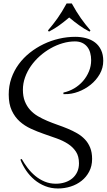

<svg xmlns="http://www.w3.org/2000/svg" viewBox="-20 -880 603 1085"><path d="M563.5 -536.1Q563.5 -496.1 543.7 -461.4Q523.9 -426.8 492.4 -401.4Q460.9 -376 422.4 -361.6Q383.8 -347.2 346.2 -348.1H338.4V-356.9Q370.6 -363.8 399.2 -380.6Q427.7 -397.5 449 -421.9Q470.2 -446.3 482.7 -476.6Q495.1 -506.8 495.1 -540Q495.1 -562 489.7 -581.5Q484.4 -601.1 473.1 -615.2Q461.9 -629.4 444.6 -637.7Q427.2 -646 403.3 -646Q369.1 -646 334 -635.7Q298.8 -625.5 266.1 -606.9Q233.4 -588.4 204.8 -563Q176.3 -537.6 155 -507.3Q133.8 -477.1 121.6 -442.9Q109.4 -408.7 109.4 -373Q109.4 -335 120.4 -307.4Q131.3 -279.8 150.1 -259Q168.9 -238.3 193.8 -223.6Q218.8 -209 247.1 -197Q275.4 -185.1 304.9 -174.8Q334.5 -164.6 362.8 -152.8Q391.1 -141.1 416 -126.7Q440.9 -112.3 459.7 -92.5Q478.5 -72.8 489.5 -45.7Q500.5 -18.6 500.5 18.1Q500.5 58.1 484.1 89.4Q467.8 120.6 440.9 141.8Q414.1 163.1 379.4 174.1Q344.7 185.1 308.1 185.1Q268.6 185.1 234.9 171.6Q201.2 158.2 174.3 135.5Q147.5 112.8 127.4 83.3Q107.4 53.7 95.2 22L102.5 18.1Q117.2 43.9 136.2 69.1Q155.3 94.2 179.2 114Q203.1 133.8 232.2 146Q261.2 158.2 295.4 158.2Q323.2 158.2 347.2 150.4Q371.1 142.6 388.7 127.9Q406.2 113.3 416.3 91.8Q426.3 70.3 426.3 43Q426.3 2.9 409.2 -22.9Q392.1 -48.8 364.3 -66.9Q336.4 -85 300.8 -97.7Q265.1 -110.4 227.8 -123.3Q190.4 -136.2 154.8 -152.6Q119.1 -168.9 91.3 -193.8Q63.5 -218.8 46.4 -255.6Q29.3 -292.5 29.3 -346.2Q29.3 -395 44.4 -438.2Q59.6 -481.4 86.2 -517.6Q112.8 -553.7 148.9 -582.3Q185.1 -610.8 226.8 -630.9Q268.6 -650.9 314 -661.4Q359.4 -671.9 405.3 -671.9Q438 -671.9 467 -664.1Q496.1 -656.2 517.3 -639.9Q538.6 -623.5 551 -597.7Q563.5 -571.8 563.5 -536.1ZM251 -708Q266.1 -725.6 279.3 -742.4Q292.5 -759.3 305.2 -777.1Q317.9 -794.9 330.3 -815.2Q342.8 -835.4 356.4 -860.4H385.7Q399.4 -835.4 411.9 -815.2Q424.3 -794.9 437 -777.1Q449.7 -759.3 462.9 -742.4Q476.1 -725.6 491.2 -708L485.8 -701.2Q468.8 -710 454.8 -718.8Q440.9 -727.5 427.5 -737.1Q414.1 -746.6 400.4 -757.3Q386.7 -768.1 371.1 -781.2Q355.5 -768.1 341.8 -757.3Q328.1 -746.6 314.7 -736.8Q301.3 -727.1 287.1 -718.5Q272.9 -710 256.3 -701.2Z"/></svg>

Font: Montez
Style: Regular
Weight: 400
Designer: Astigmatic (AOETI)
Foundry: Astigmatic (AOETI)
Version: Version 1.000